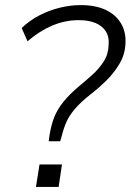

<svg xmlns="http://www.w3.org/2000/svg" viewBox="-20 -733 512 753"><path d="M171 -179 174 -201Q180 -240 192 -271.5Q204 -303 228.5 -333.5Q253 -364 295 -399Q318 -418 343 -440.5Q368 -463 386.5 -491.5Q405 -520 406 -556Q409 -588 395 -610Q381 -632 354 -643Q327 -654 289 -654Q235 -654 184.5 -632.5Q134 -611 88 -571L65 -623Q96 -653 135 -673Q174 -693 215.5 -703Q257 -713 296 -713Q355 -713 395 -694Q435 -675 455 -640.5Q475 -606 472 -561Q470 -518 447.5 -481Q425 -444 394.5 -414.5Q364 -385 334 -362Q296 -332 273.5 -305.5Q251 -279 240 -253.5Q229 -228 222 -199L216 -179ZM121 0 135 -88H223L210 0Z"/></svg>

Font: Nunito Sans 10pt Light
Style: Italic
Weight: 300
Italic angle: -9°
Designer: Vernon Adams
Foundry: Vernon Adams
Version: Version 3.101;gftools[0.9.27]